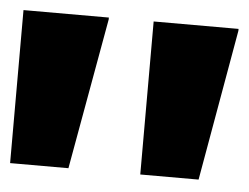

<svg xmlns="http://www.w3.org/2000/svg" viewBox="-90 -849 531 410"><g transform="rotate(5 175.5 -644.0)"><path d="M128 -808V-804L70 -480H-55V-808ZM406 -808V-804L349 -480H224V-808Z"/></g></svg>

Font: Plata Sans Black
Style: Regular
Weight: 900
Designer: Pablo Impallari, Andres Torresi, & Cristiano Sobral
Foundry: Pablo Impallari, Andres Torresi, & Cristiano Sobral
Version: Version 1.00;December 28, 2019;FontCreator 12.0.0.2547 64-bi